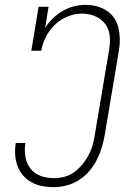

<svg xmlns="http://www.w3.org/2000/svg" viewBox="-20 -763 540 791"><path d="M201 8Q176 8 153 3.5Q130 -1 110 -12Q90 -23 75 -40.5Q60 -58 52 -79.5Q44 -101 42.5 -125.5Q41 -150 45 -174H85Q80 -146 84.5 -118Q89 -90 105 -69Q121 -48 147 -38.5Q173 -29 202 -29Q224 -29 246.5 -35Q269 -41 288 -55.5Q307 -70 322 -89Q337 -108 347.5 -129Q358 -150 363.5 -172Q369 -194 372 -216L430 -561Q433 -580 433 -599Q433 -618 428 -635Q423 -652 412 -666Q401 -680 386 -689Q371 -698 353.5 -702.5Q336 -707 317 -707Q288 -707 258.5 -695Q229 -683 206 -661Q183 -639 169 -611Q155 -583 150 -554H109L139 -735H180L166 -648Q179 -669 197.5 -687Q216 -705 238.5 -718Q261 -731 285 -737Q309 -743 333 -743Q357 -743 379 -737Q401 -731 419.5 -719Q438 -707 450.5 -688.5Q463 -670 468 -648Q473 -626 473.5 -602.5Q474 -579 470 -555L412 -210Q408 -184 400 -157.5Q392 -131 379.5 -106Q367 -81 348.5 -59Q330 -37 306 -21.5Q282 -6 254.5 1Q227 8 201 8Z"/></svg>

Font: Iosevka Curly Slab Extralight
Style: Italic
Weight: 200
Italic angle: -9°
Monospace: yes
Designer: Belleve Invis
Foundry: Belleve Invis
Version: Version 22.1.2; ttfautohint (v1.8.4)